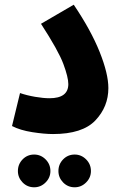

<svg xmlns="http://www.w3.org/2000/svg" viewBox="-20 -563 518 815"><path d="M31 -28Q66 -10 117 -2Q168 6 205 6Q330 6 385 -52Q440 -110 440 -189Q440 -250 403 -342.5Q366 -435 293 -543L154 -462Q228 -348 249 -291.5Q270 -235 270 -206Q270 -146 190 -146Q164 -146 129 -152Q94 -158 65 -168ZM297 232Q325 232 345.5 211.5Q366 191 366 163Q366 134 345.5 113.5Q325 93 297 93Q268 93 248 113.5Q228 134 228 163Q228 191 248 211.5Q268 232 297 232ZM125 232Q153 232 173.5 211.5Q194 191 194 163Q194 134 173.5 113.5Q153 93 125 93Q96 93 76 113.5Q56 134 56 163Q56 191 76 211.5Q96 232 125 232Z"/></svg>

Font: Noto Sans Arabic Condensed Extra
Style: Regular
Weight: 800
Width: 3
Designer: Nadine Chahine - Monotype Design Team
Foundry: Monotype Imaging Inc.
Version: Version 1.902